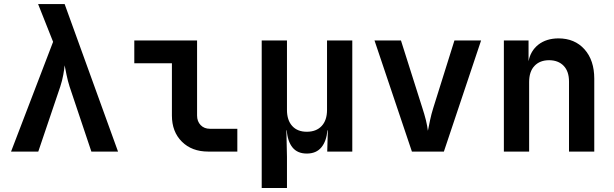

<svg xmlns="http://www.w3.org/2000/svg" viewBox="-20 -750 3036 950"><path d="M34.7 0 242.7 -543 168.5 -730H299.8L564 0H432.1L324.2 -321.8Q315.4 -349.6 309.3 -379.4Q303.2 -409.2 299.8 -426.8Q298.3 -408.7 293 -379.4Q287.6 -350.1 278.3 -321.8L169.4 0Z M1010.3 0Q929.2 0 879.9 -49.1Q830.6 -98.1 830.6 -178.2V-437H644.5V-549.8H955.1V-178.2Q955.1 -149.4 972.7 -131.1Q990.2 -112.8 1019 -112.8H1154.3V0Z M1274.9 180.2V-549.8H1399.9V-206.1Q1399.9 -155.3 1425.8 -126.7Q1451.7 -98.1 1498 -98.1Q1544.9 -98.1 1571.5 -126.5Q1598.1 -154.8 1598.1 -206.1V-549.8H1723.1V0H1599.1L1602.1 -105H1600.1Q1595.2 -50.8 1569.8 -20.5Q1544.4 9.8 1498 9.8Q1451.7 9.8 1427.2 -20.5Q1402.8 -50.8 1398.9 -105H1397L1399.9 25.9V180.2Z M2018.1 0 1833 -549.8H1963.9L2069.8 -215.8Q2079.6 -186 2087.4 -155.3Q2094.7 -125 2097.2 -103Q2101.1 -125 2107.9 -155.3Q2114.3 -185.5 2123.5 -214.8L2228.5 -549.8H2360.4L2176.3 0Z M2473.1 0V-549.8H2595.2V-446.8Q2605 -498.5 2644 -529.3Q2683.1 -559.6 2742.7 -560.1Q2823.7 -560.1 2872.1 -505.9Q2920.4 -451.7 2920.4 -360.8V0H2795.4V-346.2Q2795.4 -397 2769 -424.3Q2742.7 -451.7 2697.3 -452.1Q2650.9 -452.1 2624.5 -423.8Q2598.1 -396 2598.1 -344.2V0Z"/></svg>

Font: UDEV Gothic 35
Style: Bold
Weight: 700
Version: v2.1.0; ttfautohint (v1.8.4.7-5d5b-dirty) -l 6 -r 45 -G 200 